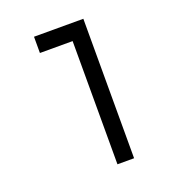

<svg xmlns="http://www.w3.org/2000/svg" viewBox="-132 -831 863 938"><g transform="rotate(-20 300.0 -362.5)"><path d="M319 -640.5H149V-725H405.5V0H319Z"/></g></svg>

Font: JuliaMono
Style: Italic
Weight: 400
Italic angle: -9°
Monospace: yes
Designer: cormullion
Foundry: corm
Version: Version 0.057; ttfautohint (v1.8.4)